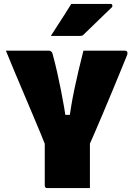

<svg xmlns="http://www.w3.org/2000/svg" viewBox="-20 -958 690 978"><path d="M438 0Q406 0 367 0Q328 0 289.5 0Q251 0 219 0Q216 0 213.5 -1.5Q211 -3 209.5 -5.5Q208 -8 208 -11Q208 -82 208 -155.5Q208 -229 208 -300H438Q438 -268 438 -234.5Q438 -201 438 -167Q438 -133 438 -101Q438 -74 438 -49Q438 -24 438 0ZM10 -700Q62 -700 119.5 -700Q177 -700 227 -700Q233 -700 236.5 -698.5Q240 -697 243 -693.5Q246 -690 248 -683Q261 -635 271.5 -588.5Q282 -542 290.5 -498.5Q299 -455 306 -415Q313 -375 317 -340L287 -373H361L332 -341Q336 -378 343 -419.5Q350 -461 359.5 -506.5Q369 -552 380.5 -600.5Q392 -649 405 -700Q456 -700 512 -700Q568 -700 615 -700Q624 -700 627.5 -694.5Q631 -689 628 -679Q609 -632 589 -583.5Q569 -535 548.5 -485.5Q528 -436 507 -386.5Q486 -337 465 -288Q444 -239 423 -192Q360 -192 320 -192.5Q280 -193 258 -195Q236 -197 227 -199.5Q218 -202 216 -206Q203 -240 184 -285Q165 -330 143.5 -381.5Q122 -433 98.5 -488Q75 -543 52.5 -597Q30 -651 10 -700ZM343 -938Q382 -938 414 -938Q446 -938 477 -938Q508 -938 544 -938Q550 -938 552 -932Q554 -926 550 -921Q530 -902 514 -886.5Q498 -871 482 -855.5Q466 -840 448 -822.5Q430 -805 406 -782Q403 -778 398 -776.5Q393 -775 385 -775Q358 -775 333 -775Q308 -775 285 -775Q262 -775 239 -775Q257 -803 274 -829.5Q291 -856 308.5 -883Q326 -910 343 -938Z"/></svg>

Font: Recursive Black
Style: Regular
Weight: 900
Version: Version 1.085